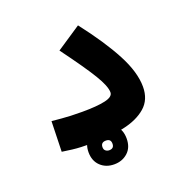

<svg xmlns="http://www.w3.org/2000/svg" viewBox="-115 -608 816 839"><g transform="rotate(-20 293.0 -188.5)"><path d="M218.8 3.9Q188.5 3.9 167 2.9Q145.5 2 125.5 -0.5Q105.5 -2.9 79.6 -6.8L83.5 -147.9Q108.9 -145.5 128.7 -143.8Q148.4 -142.1 170.7 -141.1Q192.9 -140.1 223.6 -140.1Q292.5 -140.1 330.6 -148.7Q368.7 -157.2 368.7 -178.2Q368.7 -207 334.7 -262.9Q300.8 -318.8 221.7 -425.8L335.4 -501.5Q419.9 -392.6 465.3 -306.6Q510.7 -220.7 510.7 -152.8Q510.7 -92.8 471.2 -58.6Q431.6 -24.4 365.5 -10.3Q299.3 3.9 218.8 3.9ZM277.3 123.5Q238.8 123.5 213.9 99.6Q189 75.7 189 35.6Q189 -4.4 214.6 -28.3Q240.2 -52.2 277.3 -52.2Q314.9 -52.2 340.6 -29.3Q366.2 -6.3 366.2 35.6Q366.2 77.1 340.6 100.3Q314.9 123.5 277.3 123.5ZM277.3 58.1Q300.3 58.1 300.3 35.6Q300.3 13.2 277.8 13.2Q253.9 13.2 253.9 35.6Q253.9 46.9 261 52.5Q268.1 58.1 277.3 58.1Z"/></g></svg>

Font: CaskaydiaMono NF
Style: Bold
Weight: 700
Designer: Aaron Bell
Foundry: Saja Typeworks
Version: Version 2111.001; ttfautohint (v1.8.4);Nerd Fonts 3.1.1